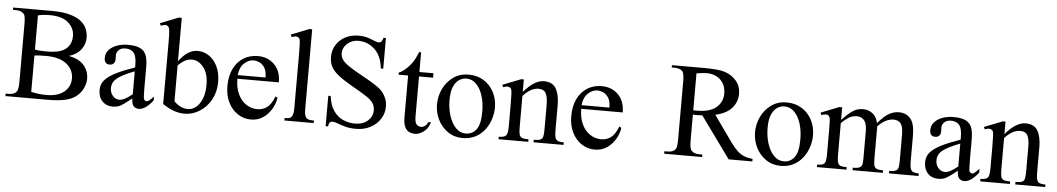

<svg xmlns="http://www.w3.org/2000/svg" viewBox="-38 -1055 7869 1430"><g transform="rotate(5 3896.5 -340.0)"><path d="M612.3 -181.2Q612.3 -146.5 595.2 -110.1Q578.1 -73.7 545.4 -47.9Q514.2 -23.4 464.1 -11.7Q414.1 0 329.1 0H17.6V-18.6H41.5Q84 -18.6 101.1 -44.9Q111.8 -62 111.8 -117.7V-545.4Q111.8 -576.2 108.9 -595.9Q106 -615.7 98.1 -623.5Q78.1 -644.5 41.5 -644.5H17.6V-662.1H303.2Q391.1 -662.1 446 -645.8Q501 -629.4 530.5 -603Q560.1 -576.7 571 -545.7Q582 -514.6 582 -484.9Q582 -437 552 -397.2Q522 -357.4 461.9 -338.9Q540 -324.2 576.2 -281Q612.3 -237.8 612.3 -181.2ZM479.5 -489.7Q479.5 -546.4 433.8 -587.9Q388.2 -629.4 294.4 -629.4Q269.5 -629.4 247.6 -627.2Q225.6 -625 206.1 -619.6V-364.7Q225.1 -360.4 247.6 -359.1Q270 -357.9 299.3 -357.9Q396 -357.9 437.7 -392.8Q479.5 -427.7 479.5 -489.7ZM499.5 -173.3Q499.5 -239.3 446.5 -281.7Q393.6 -324.2 293 -324.2Q261.7 -324.2 240.7 -323.2Q219.7 -322.3 206.1 -319.3V-47.9Q234.9 -41.5 262.7 -38.1Q290.5 -34.7 318.8 -34.7Q406.7 -34.7 453.1 -73.7Q499.5 -112.8 499.5 -173.3Z M1120.1 -92.8V-64.5Q1064.9 8.3 1013.2 8.3Q991.7 8.3 976.3 -6.8Q960.9 -22 960.9 -64.5Q921.9 -33.7 899.4 -18.1Q877 -2.4 859.9 2.9Q842.8 8.3 818.8 8.3Q771.5 8.3 741.7 -22.9Q711.9 -54.2 711.9 -106Q711.9 -130.9 721.4 -153.6Q731 -176.3 756.8 -198.7Q782.7 -221.2 832 -245.1Q881.3 -269 960.9 -296.4V-314.9Q960.9 -378.9 940.4 -405Q919.9 -431.2 877.4 -431.2Q846.7 -431.2 829.1 -415.3Q811.5 -399.4 810.1 -376.5L811 -347.2Q812 -326.2 800.5 -313.7Q789.1 -301.3 770.5 -301.3Q729.5 -301.3 729.5 -348.1Q729.5 -383.3 752.4 -408.4Q775.4 -433.6 812.7 -446.8Q850.1 -460 893.1 -460Q958 -460 990 -441.4Q1022 -422.9 1032.5 -388.9Q1043 -355 1043 -307.6V-155.3Q1043 -124 1043.9 -104Q1044.9 -84 1045.4 -77.1Q1050.3 -53.2 1066.9 -53.2Q1076.2 -53.2 1084.7 -59.6Q1093.3 -65.9 1120.1 -92.8ZM960.9 -96.2V-267.6Q885.7 -238.3 850.3 -215.1Q814.9 -191.9 804.9 -171.1Q794.9 -150.4 794.9 -128.9Q794.9 -94.2 814.7 -71Q834.5 -47.9 862.8 -46.9Q881.8 -45.9 906 -58.6Q930.2 -71.3 960.9 -96.2Z M1586.4 -241.7Q1586.4 -168 1554.4 -110.1Q1522.5 -52.2 1469.7 -18.8Q1417 14.6 1355.5 14.6Q1278.3 14.6 1192.9 -43.5V-506.3Q1192.9 -556.6 1191.2 -579.8Q1189.5 -603 1186 -611.3Q1182.6 -619.6 1177.2 -624.5Q1169.4 -631.3 1158 -631.1Q1146.5 -630.9 1123.5 -623.5L1116.7 -641.1L1252 -694.8H1274.9V-370.1Q1339.4 -460 1415 -460Q1460.9 -460 1499.8 -433.8Q1538.6 -407.7 1562.5 -358.9Q1586.4 -310.1 1586.4 -241.7ZM1502 -213.9Q1502 -298.3 1464.4 -345.2Q1426.8 -392.1 1376 -392.1Q1357.4 -392.1 1335 -383.3Q1312.5 -374.5 1274.9 -339.8V-71.3Q1323.2 -22 1380.4 -22Q1409.7 -22 1437.7 -43.5Q1465.8 -64.9 1483.9 -107.7Q1502 -150.4 1502 -213.9Z M2021.5 -173.3 2037.1 -163.6Q2030.8 -119.6 2006.6 -78.9Q1982.4 -38.1 1943.4 -11.7Q1904.3 14.6 1853 14.6Q1800.3 14.6 1755.9 -13.9Q1711.4 -42.5 1684.6 -95Q1657.7 -147.5 1657.7 -218.8Q1657.7 -294.4 1684.3 -348.6Q1710.9 -402.8 1757.8 -431.9Q1804.7 -460.9 1865.2 -460.9Q1939.5 -460.9 1988.3 -412.6Q2037.1 -364.3 2037.1 -279.3H1727.1Q1727.1 -212.4 1749.5 -165Q1772 -117.7 1809.3 -92.5Q1846.7 -67.4 1890.1 -66.4Q1933.6 -65.4 1965.8 -88.6Q1998 -111.8 2021.5 -173.3ZM1727.1 -306.6H1935.1Q1935.1 -356 1917.5 -381.8Q1899.9 -407.7 1877 -417Q1854 -426.3 1837.9 -426.3Q1798.3 -426.3 1765.6 -395.5Q1732.9 -364.7 1727.1 -306.6Z M2322.3 0H2103V-18.6Q2125.5 -18.6 2136.2 -21Q2147 -23.4 2154.8 -33.7Q2160.6 -41.5 2164.6 -55.7Q2168.5 -69.8 2168.5 -101.1V-506.8Q2168.5 -557.6 2167 -581.1Q2165.5 -604.5 2162.6 -612.3Q2159.7 -620.1 2154.8 -624.5Q2145.5 -630.9 2134.8 -630.9Q2121.6 -630.9 2103 -623.5L2094.2 -641.1L2229 -694.8H2250V-101.1Q2250 -71.3 2253.2 -57.9Q2256.3 -44.4 2262.7 -35.6Q2269.5 -26.9 2281.7 -22.7Q2293.9 -18.6 2322.3 -18.6Z M2847.2 -168.9Q2847.2 -118.7 2820.6 -76.7Q2793.9 -34.7 2746.8 -9.5Q2699.7 15.6 2638.2 15.6Q2593.3 15.6 2558.8 6.1Q2524.4 -3.4 2500 -12.9Q2475.6 -22.5 2460 -22.5Q2448.2 -22.5 2440.9 -14.2Q2433.6 -5.9 2430.2 15.6H2412.6V-211.9H2430.2Q2439 -143.6 2467.8 -102.1Q2496.6 -60.5 2538.3 -41.7Q2580.1 -22.9 2627.4 -22.9Q2688.5 -22.9 2724.1 -55.4Q2759.8 -87.9 2759.8 -131.3Q2759.8 -164.1 2744.1 -187.3Q2728.5 -210.4 2693.4 -233.6Q2658.2 -256.8 2600.1 -289.6Q2521 -334 2479.5 -366.7Q2438 -399.4 2422.6 -431.2Q2407.2 -462.9 2407.2 -503.4Q2407.2 -550.3 2430.7 -589.8Q2454.1 -629.4 2497.6 -653.6Q2541 -677.7 2600.1 -677.7Q2639.2 -677.7 2668 -668.5Q2696.8 -659.2 2717.8 -649.9Q2738.8 -640.6 2752.9 -640.6Q2764.2 -640.6 2771.7 -648.7Q2779.3 -656.7 2784.7 -677.7H2802.7V-448.2H2784.7Q2774.9 -542 2722.9 -590.6Q2670.9 -639.2 2600.6 -639.2Q2568.8 -639.2 2542.2 -625Q2515.6 -610.8 2500 -587.6Q2484.4 -564.5 2484.4 -537.1Q2484.4 -511.2 2498.3 -490Q2512.2 -468.8 2547.9 -444.1Q2583.5 -419.4 2648.9 -383.8Q2695.8 -358.4 2727.1 -339.1Q2758.3 -319.8 2775.9 -306.6Q2809.6 -281.7 2828.4 -245.8Q2847.2 -210 2847.2 -168.9Z M3172.4 -81.5H3191.9Q3176.8 -32.2 3142.8 -8.8Q3108.9 14.6 3080.1 14.6Q3059.1 14.6 3038.6 5.9Q3018.1 -2.9 3004.9 -28.3Q2991.7 -53.7 2991.7 -104V-414.1H2919.9V-429.2Q2939.9 -436.5 2962.2 -454.8Q2984.4 -473.1 3003.4 -495.6Q3012.2 -506.3 3019.5 -516.8Q3026.9 -527.3 3035.9 -544.9Q3044.9 -562.5 3058.6 -594.7H3073.2V-447.3H3178.2V-414.1H3073.2V-115.7Q3073.2 -71.8 3086.2 -57.1Q3099.1 -42.5 3117.7 -41.5Q3135.7 -40.5 3149.7 -51.5Q3163.6 -62.5 3172.4 -81.5Z M3656.7 -231.9Q3656.7 -189 3642.8 -145.3Q3628.9 -101.6 3601.3 -65.4Q3573.7 -29.3 3532.5 -7.3Q3491.2 14.6 3436 14.6Q3373.5 14.6 3325.9 -18.1Q3278.3 -50.8 3251.5 -104Q3224.6 -157.2 3224.6 -219.2Q3224.6 -279.8 3250.7 -334.7Q3276.9 -389.6 3325.4 -424.8Q3374 -460 3440.9 -460Q3505.4 -460 3554 -429.7Q3602.5 -399.4 3629.6 -347.7Q3656.7 -295.9 3656.7 -231.9ZM3565.4 -194.3Q3565.4 -260.7 3548.3 -314Q3531.2 -367.2 3500 -398.2Q3468.8 -429.2 3425.8 -429.2Q3400.4 -429.2 3374.8 -413.8Q3349.1 -398.4 3332 -361.6Q3314.9 -324.7 3314.9 -259.8Q3314.9 -195.8 3332.5 -141.4Q3350.1 -86.9 3381.8 -54Q3413.6 -21 3456.5 -21Q3504.9 -21 3535.2 -59.8Q3565.4 -98.6 3565.4 -194.3Z M4189.9 0H3965.8V-18.6Q3999 -18.6 4014.4 -24.9Q4029.8 -31.2 4034.2 -49.1Q4038.6 -66.9 4038.6 -101.1V-283.7Q4038.6 -344.7 4023.4 -372.6Q4008.3 -400.4 3968.8 -400.4Q3910.6 -400.4 3853 -336.9V-101.1Q3853 -66.4 3857.9 -48.6Q3862.8 -30.8 3878.4 -24.7Q3894 -18.6 3926.3 -18.6V0H3704.1V-18.6Q3746.1 -18.6 3758.8 -34.2Q3771.5 -49.8 3771.5 -101.1V-267.6Q3771.5 -320.8 3770 -345.5Q3768.6 -370.1 3765.4 -378.2Q3762.2 -386.2 3756.8 -389.6Q3740.2 -403.8 3704.1 -388.7L3696.3 -406.2L3833 -460H3853V-366.7Q3933.1 -460 4003.4 -460Q4068.8 -460 4094.7 -414.1Q4120.6 -368.2 4120.6 -293V-101.1Q4120.6 -51.3 4132.8 -34.9Q4145 -18.6 4189.9 -18.6Z M4592.3 -173.3 4607.9 -163.6Q4601.6 -119.6 4577.4 -78.9Q4553.2 -38.1 4514.2 -11.7Q4475.1 14.6 4423.8 14.6Q4371.1 14.6 4326.7 -13.9Q4282.2 -42.5 4255.4 -95Q4228.5 -147.5 4228.5 -218.8Q4228.5 -294.4 4255.1 -348.6Q4281.7 -402.8 4328.6 -431.9Q4375.5 -460.9 4436 -460.9Q4510.3 -460.9 4559.1 -412.6Q4607.9 -364.3 4607.9 -279.3H4297.9Q4297.9 -212.4 4320.3 -165Q4342.8 -117.7 4380.1 -92.5Q4417.5 -67.4 4460.9 -66.4Q4504.4 -65.4 4536.6 -88.6Q4568.8 -111.8 4592.3 -173.3ZM4297.9 -306.6H4505.9Q4505.9 -356 4488.3 -381.8Q4470.7 -407.7 4447.8 -417Q4424.8 -426.3 4408.7 -426.3Q4369.1 -426.3 4336.4 -395.5Q4303.7 -364.7 4297.9 -306.6Z M5601.6 0H5424.3L5200.2 -309.6Q5187 -309.1 5177.2 -308.3Q5167.5 -307.6 5159.7 -307.6Q5152.3 -307.6 5145.3 -307.9Q5138.2 -308.1 5129.9 -309.6V-117.7Q5129.9 -54.7 5144 -40.5Q5162.6 -18.6 5200.2 -18.6H5226.1V0H4942.4V-18.6H4967.3Q5010.3 -18.6 5026.9 -44.9Q5036.6 -60.5 5036.6 -117.7V-545.4Q5036.6 -606.4 5023.9 -623.5Q5002.9 -644.5 4967.3 -644.5H4942.4V-662.1H5182.6Q5235.8 -662.1 5275.1 -658.4Q5314.5 -654.8 5339.8 -646.5Q5390.6 -629.9 5424.8 -589.8Q5459 -549.8 5459 -493.2Q5459 -431.6 5419.2 -386.2Q5379.4 -340.8 5296.4 -322.3L5431.6 -131.8Q5461.9 -89.8 5486.6 -66.7Q5511.2 -43.5 5538.1 -33Q5564.9 -22.5 5601.6 -18.6ZM5349.1 -484.9Q5349.1 -547.4 5310.5 -585.9Q5272 -624.5 5206.5 -625.5Q5182.1 -625.5 5129.9 -617.2V-340.8H5157.7Q5255.4 -340.8 5302.2 -381.6Q5349.1 -422.4 5349.1 -484.9Z M6034.7 -231.9Q6034.7 -189 6020.8 -145.3Q6006.8 -101.6 5979.2 -65.4Q5951.7 -29.3 5910.4 -7.3Q5869.1 14.6 5814 14.6Q5751.5 14.6 5703.9 -18.1Q5656.2 -50.8 5629.4 -104Q5602.5 -157.2 5602.5 -219.2Q5602.5 -279.8 5628.7 -334.7Q5654.8 -389.6 5703.4 -424.8Q5752 -460 5818.8 -460Q5883.3 -460 5931.9 -429.7Q5980.5 -399.4 6007.6 -347.7Q6034.7 -295.9 6034.7 -231.9ZM5943.4 -194.3Q5943.4 -260.7 5926.3 -314Q5909.2 -367.2 5877.9 -398.2Q5846.7 -429.2 5803.7 -429.2Q5778.3 -429.2 5752.7 -413.8Q5727.1 -398.4 5710 -361.6Q5692.9 -324.7 5692.9 -259.8Q5692.9 -195.8 5710.4 -141.4Q5728 -86.9 5759.8 -54Q5791.5 -21 5834.5 -21Q5882.8 -21 5913.1 -59.8Q5943.4 -98.6 5943.4 -194.3Z M6844.2 0H6623V-18.6Q6658.2 -18.6 6673.1 -26.6Q6688 -34.7 6691.4 -52.7Q6694.8 -70.8 6694.8 -101.1V-294.4Q6694.8 -354.5 6676.8 -378.4Q6658.7 -402.3 6621.1 -402.3Q6598.6 -402.3 6570.1 -390.1Q6541.5 -377.9 6505.4 -341.8V-101.1Q6505.4 -69.3 6509.3 -51.3Q6513.2 -33.2 6528.3 -25.9Q6543.5 -18.6 6577.1 -18.6V0H6350.6V-18.6Q6388.7 -18.6 6403.8 -27.3Q6418.9 -36.1 6421.4 -54.4Q6423.8 -72.8 6423.8 -101.1V-294.4Q6423.8 -354 6403.3 -378.7Q6382.8 -403.3 6347.7 -403.3Q6312.5 -403.3 6283 -383.3Q6253.4 -363.3 6232.9 -341.8V-101.1Q6232.9 -63.5 6239 -45.9Q6245.1 -28.3 6260.7 -23.4Q6276.4 -18.6 6305.2 -18.6V0H6084V-18.6Q6112.3 -18.6 6126.7 -24.7Q6141.1 -30.8 6146 -48.6Q6150.9 -66.4 6150.9 -101.1V-272.5Q6150.9 -322.3 6149.4 -352.5Q6147.9 -382.8 6134.3 -392.3Q6120.6 -401.9 6084 -388.7L6075.7 -406.2L6211.9 -460H6232.9V-365.7Q6269.5 -404.8 6295.9 -425Q6322.3 -445.3 6344 -452.6Q6365.7 -460 6388.2 -460Q6427.7 -460 6459.2 -437.3Q6490.7 -414.6 6501.5 -365.7Q6550.8 -422.9 6585.9 -441.4Q6621.1 -460 6658.2 -460Q6712.4 -460 6744.4 -422.6Q6776.4 -385.3 6776.4 -294.4V-101.1Q6776.4 -49.8 6790 -34.2Q6803.7 -18.6 6844.2 -18.6Z M7292 -92.8V-64.5Q7236.8 8.3 7185.1 8.3Q7163.6 8.3 7148.2 -6.8Q7132.8 -22 7132.8 -64.5Q7093.8 -33.7 7071.3 -18.1Q7048.8 -2.4 7031.7 2.9Q7014.6 8.3 6990.7 8.3Q6943.4 8.3 6913.6 -22.9Q6883.8 -54.2 6883.8 -106Q6883.8 -130.9 6893.3 -153.6Q6902.8 -176.3 6928.7 -198.7Q6954.6 -221.2 7003.9 -245.1Q7053.2 -269 7132.8 -296.4V-314.9Q7132.8 -378.9 7112.3 -405Q7091.8 -431.2 7049.3 -431.2Q7018.6 -431.2 7001 -415.3Q6983.4 -399.4 6981.9 -376.5L6982.9 -347.2Q6983.9 -326.2 6972.4 -313.7Q6960.9 -301.3 6942.4 -301.3Q6901.4 -301.3 6901.4 -348.1Q6901.4 -383.3 6924.3 -408.4Q6947.3 -433.6 6984.6 -446.8Q7022 -460 7064.9 -460Q7129.9 -460 7161.9 -441.4Q7193.8 -422.9 7204.3 -388.9Q7214.8 -355 7214.8 -307.6V-155.3Q7214.8 -124 7215.8 -104Q7216.8 -84 7217.3 -77.1Q7222.2 -53.2 7238.8 -53.2Q7248 -53.2 7256.6 -59.6Q7265.1 -65.9 7292 -92.8ZM7132.8 -96.2V-267.6Q7057.6 -238.3 7022.2 -215.1Q6986.8 -191.9 6976.8 -171.1Q6966.8 -150.4 6966.8 -128.9Q6966.8 -94.2 6986.6 -71Q7006.3 -47.9 7034.7 -46.9Q7053.7 -45.9 7077.9 -58.6Q7102.1 -71.3 7132.8 -96.2Z M7791 0H7566.9V-18.6Q7600.1 -18.6 7615.5 -24.9Q7630.9 -31.2 7635.3 -49.1Q7639.6 -66.9 7639.6 -101.1V-283.7Q7639.6 -344.7 7624.5 -372.6Q7609.4 -400.4 7569.8 -400.4Q7511.7 -400.4 7454.1 -336.9V-101.1Q7454.1 -66.4 7459 -48.6Q7463.9 -30.8 7479.5 -24.7Q7495.1 -18.6 7527.3 -18.6V0H7305.2V-18.6Q7347.2 -18.6 7359.9 -34.2Q7372.6 -49.8 7372.6 -101.1V-267.6Q7372.6 -320.8 7371.1 -345.5Q7369.6 -370.1 7366.5 -378.2Q7363.3 -386.2 7357.9 -389.6Q7341.3 -403.8 7305.2 -388.7L7297.4 -406.2L7434.1 -460H7454.1V-366.7Q7534.2 -460 7604.5 -460Q7669.9 -460 7695.8 -414.1Q7721.7 -368.2 7721.7 -293V-101.1Q7721.7 -51.3 7733.9 -34.9Q7746.1 -18.6 7791 -18.6Z"/></g></svg>

Font: BabelStone Roman
Style: Regular
Weight: 400
Designer: Walt Agee, Victor Gaultney, Peter Martin, Debbi Hosken, Becca Hirsbrunner (SIL); Andrew West (BabelStone)
Foundry: BabelStone
Version: Version 16.000